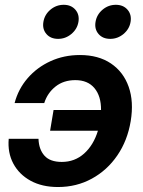

<svg xmlns="http://www.w3.org/2000/svg" viewBox="-20 -752 583 784"><path d="M216.8 11.7Q151.9 11.7 105 -13.9Q58.1 -39.6 34.4 -84Q10.7 -128.4 15.6 -185.1H137.2Q138.7 -142.1 161.4 -116.5Q184.1 -90.8 232.4 -90.8Q285.2 -90.8 323.5 -125Q361.8 -159.2 379.9 -218.3H184.6L198.7 -302.7H392.6Q393.1 -359.4 365.7 -392.1Q338.4 -424.8 287.6 -424.8Q239.7 -424.8 206.8 -398.7Q173.8 -372.6 160.6 -331.1H39.6Q54.7 -388.7 93 -432.9Q131.3 -477.1 186.3 -502.2Q241.2 -527.3 306.2 -527.3Q381.8 -527.3 432.9 -492.9Q483.9 -458.5 505.4 -397.7Q526.9 -336.9 513.7 -257.3Q500.5 -177.7 459 -117.2Q417.5 -56.6 355 -22.5Q292.5 11.7 216.8 11.7ZM430.2 -593.3Q399.4 -593.3 382.3 -613.3Q365.2 -633.3 370.1 -662.6Q375 -692.4 398.7 -712.4Q422.4 -732.4 453.1 -732.4Q483.4 -732.4 500.7 -712.4Q518.1 -692.4 513.2 -662.6Q508.3 -633.3 484.4 -613.3Q460.4 -593.3 430.2 -593.3ZM217.3 -593.3Q186.5 -593.3 169.4 -613.3Q152.3 -633.3 157.2 -662.6Q162.1 -692.4 185.8 -712.4Q209.5 -732.4 240.2 -732.4Q270.5 -732.4 287.8 -712.4Q305.2 -692.4 300.3 -662.6Q295.4 -633.3 271.5 -613.3Q247.6 -593.3 217.3 -593.3Z"/></svg>

Font: Inter Display SemiBold
Style: Italic
Weight: 600
Italic angle: -9.39999°
Designer: Rasmus Andersson
Foundry: rsms
Version: Version 4.000;git-a52131595